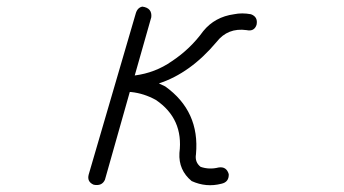

<svg xmlns="http://www.w3.org/2000/svg" viewBox="-20 -569 1040 580"><path d="M410 -549Q440 -545 437 -517L387 -341Q449 -349 499 -384Q555 -421 594 -475Q629 -518 687 -526Q711 -531 738 -526Q760 -518 755 -494Q748 -473 725 -478Q668 -486 634 -442Q555 -348 460 -317Q461 -317 479 -308Q584 -233 572 -103Q568 -79 586 -65Q612 -56 640 -63Q664 -67 671 -43Q672 -19 649 -14Q603 -2 559 -22Q519 -55 522 -107Q535 -210 451 -267Q415 -287 376 -291H372L297 -26Q288 -6 263 -11Q242 -20 248 -42L390 -528Q395 -546 410 -549Z"/></svg>

Font: Yomogi
Style: Regular
Weight: 400
Designer: satsuyako
Foundry: satsuyako
Version: Version 3.100